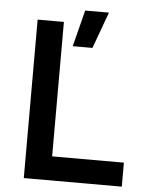

<svg xmlns="http://www.w3.org/2000/svg" viewBox="-54 -801 637 845"><g transform="rotate(5 265.0 -379.0)"><path d="M83 0V-700H199V-106H516V0ZM247 -597 288 -758H393L334 -597Z"/></g></svg>

Font: Figtree Light SemiBold
Style: Regular
Weight: 600
Version: Version 2.002